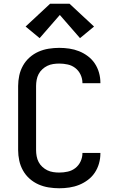

<svg xmlns="http://www.w3.org/2000/svg" viewBox="-20 -999 640 1027"><path d="M297 8Q269 8 240.5 3.5Q212 -1 186 -12.5Q160 -24 138.5 -43Q117 -62 103 -87Q89 -112 83 -140Q77 -168 77 -196V-539Q77 -567 83 -595Q89 -623 103 -648Q117 -673 138.5 -692Q160 -711 186 -722.5Q212 -734 240.5 -738.5Q269 -743 297 -743Q324 -743 351 -739Q378 -735 403 -725Q428 -715 450 -698.5Q472 -682 487 -659.5Q502 -637 509.5 -610.5Q517 -584 517 -557Q517 -556 517 -555.5Q517 -555 517 -554H421Q421 -554 421 -554.5Q421 -555 421 -555Q421 -578 411 -599.5Q401 -621 383 -635Q365 -649 342.5 -654Q320 -659 297 -659Q281 -659 264.5 -656.5Q248 -654 233.5 -647Q219 -640 206.5 -628.5Q194 -617 186.5 -602.5Q179 -588 176 -571.5Q173 -555 173 -539V-196Q173 -180 176 -163.5Q179 -147 186.5 -132.5Q194 -118 206.5 -106.5Q219 -95 233.5 -88Q248 -81 264.5 -78.5Q281 -76 297 -76Q320 -76 342.5 -81Q365 -86 383 -100Q401 -114 411 -135.5Q421 -157 421 -180Q421 -180 421 -180.5Q421 -181 421 -181H517Q517 -180 517 -179.5Q517 -179 517 -178Q517 -151 509.5 -124.5Q502 -98 487 -75.5Q472 -53 450 -36.5Q428 -20 403 -10Q378 0 351 4Q324 8 297 8ZM192 -795 117 -857 248 -979H352L483 -857L408 -795L300 -919Z"/></svg>

Font: Zed Mono Medium Extended
Style: Regular
Weight: 500
Width: 7
Monospace: yes
Designer: Belleve Invis
Foundry: Belleve Invis
Version: Version 1.0.0; ttfautohint (v1.8.4)